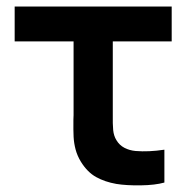

<svg xmlns="http://www.w3.org/2000/svg" viewBox="-20 -560 594 589"><path d="M336.8 4.2Q301.6 -2 274.8 -16.9Q248 -31.8 228.2 -63.8Q217 -82.2 211.9 -101.4Q206.8 -120.6 205.8 -140Q204.8 -159.3 205.2 -193.5Q205.7 -200.1 205.7 -206.9Q205.7 -213.7 205.7 -220.7V-433H25V-540H506.7V-433H326V-227.3V-210.9Q325.5 -178.5 327.2 -160.9Q329 -143.2 337 -130.2Q346.3 -114.6 361.6 -106.6Q376.8 -98.6 396 -96.8Q435.9 -93.5 484.3 -100.8V0Q455.8 8 411.6 8.6Q367.5 9.2 336.8 4.2Z"/></svg>

Font: Manrope
Style: Regular
Weight: 400
Designer: Mikhail Sharanda
Foundry: Mikhail Sharanda
Version: Version 4.503